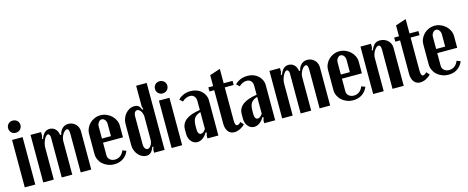

<svg xmlns="http://www.w3.org/2000/svg" viewBox="-37 -1312 4718 1936"><g transform="rotate(-15 2322.0 -344.5)"><path d="M38 -619Q38 -646 56 -664Q74 -682 102 -682Q130 -682 148.5 -664Q167 -646 167 -619Q167 -592 148.5 -573.5Q130 -555 102 -555Q74 -555 56 -573.5Q38 -592 38 -619ZM156 -495V0H46V-495Z M539 -418Q547 -459 573 -482Q599 -505 635 -505Q657 -505 676 -497Q695 -489 709.5 -474.5Q724 -460 732 -441Q740 -422 740 -399V0H630V-399Q630 -429 624.5 -442.5Q619 -456 607 -456Q596 -456 584.5 -446Q573 -436 563.5 -421Q554 -406 548 -387.5Q542 -369 542 -351V0H432V-416Q432 -433 425.5 -444.5Q419 -456 409 -456Q399 -456 388.5 -444.5Q378 -433 369 -415Q360 -397 354.5 -375.5Q349 -354 349 -335V0H239V-496H349V-456L340 -427L351 -425Q379 -505 439 -505Q474 -505 498 -482Q522 -459 527 -418Z M812 -351Q812 -383 824.5 -411Q837 -439 858.5 -460Q880 -481 909 -493Q938 -505 970 -505Q1003 -505 1032.5 -492.5Q1062 -480 1084.5 -459Q1107 -438 1120 -410Q1133 -382 1133 -351V-231H925V-98Q925 -71 945.5 -53Q966 -35 998 -35Q1030 -35 1054.5 -53Q1079 -71 1093 -106L1132 -91Q1112 -43 1072.5 -17Q1033 9 980 9Q945 9 914 -3Q883 -15 860.5 -35.5Q838 -56 825 -84Q812 -112 812 -144ZM1019 -274V-401Q1019 -426 1005.5 -444Q992 -462 972 -462Q954 -462 939.5 -443.5Q925 -425 925 -401V-274Z M1405 -59 1394 -63Q1380 -24 1361.5 -7Q1343 10 1315 10Q1290 10 1268 -1.5Q1246 -13 1229.5 -32.5Q1213 -52 1203 -78Q1193 -104 1193 -132V-354Q1193 -385 1203.5 -412.5Q1214 -440 1232 -460.5Q1250 -481 1274 -493Q1298 -505 1325 -505Q1352 -505 1368 -491.5Q1384 -478 1394 -449L1405 -453L1396 -482V-699H1506V0H1396V-30ZM1396 -374Q1396 -390 1391.5 -405.5Q1387 -421 1379.5 -433Q1372 -445 1362 -452Q1352 -459 1342 -459Q1326 -459 1316 -444Q1306 -429 1306 -406V-108Q1306 -85 1317 -69Q1328 -53 1343 -53Q1353 -53 1362.5 -60Q1372 -67 1379.5 -78.5Q1387 -90 1391.5 -105Q1396 -120 1396 -135Z M1571 -619Q1571 -646 1589 -664Q1607 -682 1635 -682Q1663 -682 1681.5 -664Q1700 -646 1700 -619Q1700 -592 1681.5 -573.5Q1663 -555 1635 -555Q1607 -555 1589 -573.5Q1571 -592 1571 -619ZM1689 -495V0H1579V-495Z M1757 -147Q1757 -269 1953 -297V-388Q1953 -422 1936.5 -440.5Q1920 -459 1891 -459Q1870 -459 1848.5 -449.5Q1827 -440 1811 -423L1780 -452Q1802 -475 1834.5 -490Q1867 -505 1914 -505Q1946 -505 1974 -494.5Q2002 -484 2022.5 -465Q2043 -446 2055 -420.5Q2067 -395 2067 -366V0H1953V-30L1962 -59L1951 -64Q1931 -29 1903.5 -9.5Q1876 10 1847 10Q1828 10 1811.5 1.5Q1795 -7 1783 -21.5Q1771 -36 1764 -56Q1757 -76 1757 -98ZM1903 -62Q1915 -62 1928.5 -72Q1942 -82 1953 -99V-275Q1907 -261 1888.5 -234Q1870 -207 1870 -151V-114Q1870 -90 1878.5 -76Q1887 -62 1903 -62Z M2233 10Q2192 10 2168.5 -20.5Q2145 -51 2145 -105V-452H2095V-495H2145V-609L2255 -645V-495H2348V-452H2255V-109Q2255 -51 2279 -51Q2296 -51 2316 -74L2345 -42Q2323 -19 2292.5 -4.5Q2262 10 2233 10Z M2350 -147Q2350 -269 2546 -297V-388Q2546 -422 2529.5 -440.5Q2513 -459 2484 -459Q2463 -459 2441.5 -449.5Q2420 -440 2404 -423L2373 -452Q2395 -475 2427.5 -490Q2460 -505 2507 -505Q2539 -505 2567 -494.5Q2595 -484 2615.5 -465Q2636 -446 2648 -420.5Q2660 -395 2660 -366V0H2546V-30L2555 -59L2544 -64Q2524 -29 2496.5 -9.5Q2469 10 2440 10Q2421 10 2404.5 1.5Q2388 -7 2376 -21.5Q2364 -36 2357 -56Q2350 -76 2350 -98ZM2496 -62Q2508 -62 2521.5 -72Q2535 -82 2546 -99V-275Q2500 -261 2481.5 -234Q2463 -207 2463 -151V-114Q2463 -90 2471.5 -76Q2480 -62 2496 -62Z M3033 -418Q3041 -459 3067 -482Q3093 -505 3129 -505Q3151 -505 3170 -497Q3189 -489 3203.5 -474.5Q3218 -460 3226 -441Q3234 -422 3234 -399V0H3124V-399Q3124 -429 3118.5 -442.5Q3113 -456 3101 -456Q3090 -456 3078.5 -446Q3067 -436 3057.5 -421Q3048 -406 3042 -387.5Q3036 -369 3036 -351V0H2926V-416Q2926 -433 2919.5 -444.5Q2913 -456 2903 -456Q2893 -456 2882.5 -444.5Q2872 -433 2863 -415Q2854 -397 2848.5 -375.5Q2843 -354 2843 -335V0H2733V-496H2843V-456L2834 -427L2845 -425Q2873 -505 2933 -505Q2968 -505 2992 -482Q3016 -459 3021 -418Z M3306 -351Q3306 -383 3318.5 -411Q3331 -439 3352.5 -460Q3374 -481 3403 -493Q3432 -505 3464 -505Q3497 -505 3526.5 -492.5Q3556 -480 3578.5 -459Q3601 -438 3614 -410Q3627 -382 3627 -351V-231H3419V-98Q3419 -71 3439.5 -53Q3460 -35 3492 -35Q3524 -35 3548.5 -53Q3573 -71 3587 -106L3626 -91Q3606 -43 3566.5 -17Q3527 9 3474 9Q3439 9 3408 -3Q3377 -15 3354.5 -35.5Q3332 -56 3319 -84Q3306 -112 3306 -144ZM3513 -274V-401Q3513 -426 3499.5 -444Q3486 -462 3466 -462Q3448 -462 3433.5 -443.5Q3419 -425 3419 -401V-274Z M3794 -426Q3811 -469 3832.5 -487Q3854 -505 3887 -505Q3911 -505 3932 -497Q3953 -489 3968.5 -474.5Q3984 -460 3993 -441Q4002 -422 4002 -400V0H3885V-408Q3885 -457 3860 -457Q3848 -457 3836.5 -446.5Q3825 -436 3815 -420Q3805 -404 3799 -384.5Q3793 -365 3793 -346V0H3683V-495H3793V-459L3784 -430Z M4173 10Q4132 10 4108.5 -20.5Q4085 -51 4085 -105V-452H4035V-495H4085V-609L4195 -645V-495H4288V-452H4195V-109Q4195 -51 4219 -51Q4236 -51 4256 -74L4285 -42Q4263 -19 4232.5 -4.5Q4202 10 4173 10Z M4301 -351Q4301 -383 4313.5 -411Q4326 -439 4347.5 -460Q4369 -481 4398 -493Q4427 -505 4459 -505Q4492 -505 4521.5 -492.5Q4551 -480 4573.5 -459Q4596 -438 4609 -410Q4622 -382 4622 -351V-231H4414V-98Q4414 -71 4434.5 -53Q4455 -35 4487 -35Q4519 -35 4543.5 -53Q4568 -71 4582 -106L4621 -91Q4601 -43 4561.5 -17Q4522 9 4469 9Q4434 9 4403 -3Q4372 -15 4349.5 -35.5Q4327 -56 4314 -84Q4301 -112 4301 -144ZM4508 -274V-401Q4508 -426 4494.5 -444Q4481 -462 4461 -462Q4443 -462 4428.5 -443.5Q4414 -425 4414 -401V-274Z"/></g></svg>

Font: Moniqa ExtBd Paragraph
Style: Regular
Weight: 800
Designer: Rajesh Rajput
Foundry: Rajesh Rajput
Version: Version 1.000